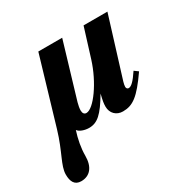

<svg xmlns="http://www.w3.org/2000/svg" viewBox="-209 -591 933 941"><g transform="rotate(-30 258.0 -121.0)"><path d="M516 -449H381L330 -285C296 -176 221 -70 179 -70C167 -70 160 -79 160 -95C160 -106 163 -123 167 -137L260 -449H125L14 -74C-19 38 -60 90 -60 141C-60 180 -47 207 -10 207C40 207 69 171 69 109C69 65 78 19 92 -24C102 -9 130 0 154 0C201 0 233 -28 286 -118C277 -80 275 -68 275 -50C275 -13 301 13 338 13C394 13 431 -13 504 -118L482 -134C452 -89 434 -72 419 -72C412 -72 407 -78 407 -86C407 -93 409 -103 412 -113Z"/></g></svg>

Font: XITS
Style: Bold Italic
Weight: 700
Italic angle: -16.33°
Designer: MicroPress Inc., with final additions and corrections provided by Coen Hoffman, Elsevier (retired)
Version: Version 1.302